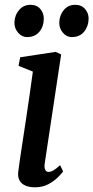

<svg xmlns="http://www.w3.org/2000/svg" viewBox="-20 -788 398 818"><path d="M129 10Q105.5 10 88.5 2.8Q71.5 -4.5 63.5 -18.8Q55.5 -33 57.5 -54.5Q60 -75 65 -109.5Q70 -144 76.8 -187.8Q83.5 -231.5 91 -281.2Q98.5 -331 106 -382.5Q113.5 -434 120 -483L59 -507.5L66 -544L217.5 -567L240.5 -556L170.5 -91.5Q168 -73.5 172.8 -64.5Q177.5 -55.5 186 -55.5Q196 -55.5 207.5 -62Q219 -68.5 236 -84.5L249 -57.5Q244 -50.5 228.2 -34.2Q212.5 -18 187.5 -4Q162.5 10 129 10ZM95 -630Q73 -630 57 -648.8Q41 -667.5 41.5 -692Q42.5 -723.5 61.5 -745.5Q80.5 -767.5 109.5 -767.5Q137 -767.5 152 -749.5Q167 -731.5 166.5 -708Q166.5 -675.5 147.8 -652.8Q129 -630 95 -630ZM286 -630Q263.5 -630 247.8 -648.8Q232 -667.5 232.5 -692Q233.5 -723.5 252 -745.5Q270.5 -767.5 300.5 -767.5Q327 -767.5 342.5 -749.5Q358 -731.5 357.5 -708Q357 -675.5 338.2 -652.8Q319.5 -630 286 -630Z"/></svg>

Font: Merriweather Medium
Style: Italic
Weight: 500
Italic angle: -7.8°
Version: Version 2.101